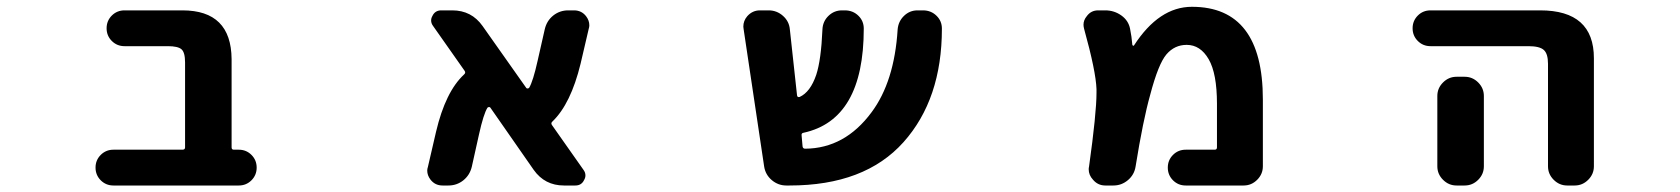

<svg xmlns="http://www.w3.org/2000/svg" viewBox="-20 -577 5040 576"><path d="M535.2 -389.6Q535.2 -419.9 524.4 -429.2Q513.7 -438.5 483.4 -438.5H353.5Q331.1 -438.5 315.4 -454.1Q299.8 -469.7 299.8 -492.2Q299.8 -514.6 315.4 -530.3Q331.1 -545.9 353.5 -545.9H527.3Q673.8 -545.9 674.8 -399.4V-134.8Q674.8 -127.9 681.6 -127.9H696.3Q718.8 -127.9 734.4 -112.3Q750 -96.7 750 -74.2Q750 -51.8 734.4 -36.1Q718.8 -20.5 696.3 -20.5H320.3Q297.9 -20.5 282.2 -36.1Q266.6 -51.8 266.6 -74.2Q266.6 -96.7 282.2 -112.3Q297.9 -127.9 320.3 -127.9H527.3Q535.2 -127.9 535.2 -134.8Z M1730.5 -67.4Q1736.3 -59.6 1736.3 -50.8Q1736.3 -43.9 1732.4 -37.1Q1724.6 -20.5 1706.1 -20.5H1671.9Q1614.3 -20.5 1581.1 -67.4L1451.2 -253.9Q1450.2 -255.9 1447.3 -255.9Q1444.3 -255.9 1442.4 -253.9Q1430.7 -235.4 1417 -173.8L1395.5 -77.1Q1389.6 -51.8 1370.1 -36.1Q1350.6 -20.5 1325.2 -20.5H1307.6Q1285.2 -20.5 1271.5 -38.1Q1261.7 -50.8 1261.7 -65.4Q1261.7 -70.3 1263.7 -76.2L1288.1 -181.6Q1316.4 -301.8 1372.1 -353.5Q1377.9 -358.4 1374 -364.3L1279.3 -499Q1273.4 -506.8 1273.4 -515.6Q1273.4 -522.5 1277.3 -529.3Q1285.2 -545.9 1303.7 -545.9H1336.9Q1394.5 -545.9 1427.7 -499L1558.6 -313.5Q1559.6 -311.5 1562.5 -311.5Q1565.4 -311.5 1567.4 -313.5Q1579.1 -333 1592.8 -394.5L1614.3 -489.3Q1620.1 -514.6 1639.6 -530.3Q1659.2 -545.9 1684.6 -545.9H1702.1Q1724.6 -545.9 1738.3 -528.3Q1748 -515.6 1748 -501Q1748 -496.1 1746.1 -490.2L1721.7 -385.7Q1692.4 -265.6 1637.7 -212.9Q1631.8 -208 1635.7 -202.1Z M2338.9 -20.5Q2314.5 -20.5 2295.4 -36.6Q2276.4 -52.7 2272.5 -77.1L2210.9 -489.3Q2210 -493.2 2210 -497.1Q2210 -514.6 2221.7 -528.3Q2237.3 -545.9 2259.8 -545.9H2286.1Q2310.5 -545.9 2329.1 -529.3Q2347.7 -512.7 2349.6 -488.3L2371.1 -291Q2372.1 -284.2 2378.9 -286.1Q2411.1 -300.8 2428.7 -352.5Q2443.4 -397.5 2447.3 -488.3Q2448.2 -512.7 2465.3 -529.3Q2482.4 -545.9 2505.9 -545.9H2514.6Q2539.1 -545.9 2555.7 -529.3Q2571.3 -513.7 2571.3 -491.2Q2571.3 -217.8 2390.6 -178.7Q2383.8 -177.7 2384.8 -170.9L2387.7 -137.7Q2388.7 -130.9 2395.5 -130.9Q2514.6 -131.8 2594.7 -240.2Q2663.1 -332 2672.9 -488.3Q2674.8 -512.7 2691.9 -529.3Q2709 -545.9 2732.4 -545.9H2749Q2773.4 -545.9 2790 -529.3Q2805.7 -513.7 2805.7 -491.2Q2805.7 -279.3 2690.4 -150.4Q2574.2 -20.5 2348.6 -20.5Z M3377 -442.4Q3377.9 -440.4 3379.4 -439.9Q3380.9 -439.5 3381.8 -440.4Q3457 -556.6 3555.7 -556.6Q3768.6 -556.6 3768.6 -278.3V-78.1Q3768.6 -54.7 3751.5 -37.6Q3734.4 -20.5 3710.9 -20.5H3537.1Q3514.6 -20.5 3499 -36.1Q3483.4 -51.8 3483.4 -74.2Q3483.4 -96.7 3499 -112.3Q3514.6 -127.9 3537.1 -127.9H3624Q3630.9 -127.9 3630.9 -134.8V-265.6Q3630.9 -356.4 3606 -399.4Q3581.1 -442.4 3540 -442.4Q3503.9 -442.4 3479.5 -414.1Q3455.1 -385.7 3430.7 -293Q3409.2 -216.8 3386.7 -77.1Q3382.8 -52.7 3363.8 -36.6Q3344.7 -20.5 3320.3 -20.5H3295.9Q3273.4 -20.5 3258.8 -38.1Q3246.1 -51.8 3246.1 -69.3Q3246.1 -73.2 3247.1 -77.1Q3269.5 -237.3 3269.5 -298.8Q3269.5 -304.7 3269.5 -309.6Q3267.6 -363.3 3232.4 -490.2Q3230.5 -497.1 3230.5 -502.9Q3230.5 -516.6 3240.2 -528.3Q3252.9 -545.9 3274.4 -545.9H3295.9Q3322.3 -545.9 3343.8 -530.8Q3365.2 -515.6 3370.1 -491.2Q3375 -467.8 3377 -442.4Z M4271.5 -438.5Q4249 -438.5 4233.4 -454.1Q4217.8 -469.7 4217.8 -492.2Q4217.8 -514.6 4233.4 -530.3Q4249 -545.9 4271.5 -545.9H4600.6Q4761.7 -545.9 4761.7 -402.3V-78.1Q4761.7 -54.7 4744.6 -37.6Q4727.5 -20.5 4704.1 -20.5H4681.6Q4658.2 -20.5 4641.1 -37.6Q4624 -54.7 4624 -78.1V-385.7Q4624 -416 4611.3 -427.2Q4598.6 -438.5 4565.4 -438.5ZM4374 -346.7Q4397.5 -346.7 4414.6 -329.6Q4431.6 -312.5 4431.6 -289.1V-155.3V-78.1Q4431.6 -54.7 4414.6 -37.6Q4397.5 -20.5 4374 -20.5H4349.6Q4326.2 -20.5 4309.1 -37.6Q4292 -54.7 4292 -78.1V-155.3V-289.1Q4292 -312.5 4309.1 -329.6Q4326.2 -346.7 4349.6 -346.7Z"/></svg>

Font: Gen Jyuu Gothic Monospace Bold
Style: Bold
Weight: 700
Designer: [Source Han Sans]
Ryoko NISHIZUKA  (kana & ideographs); Paul D. Hunt (Latin, Greek & Cyrillic); Wenlong ZHANG  (bopomofo
Version: Version 1.002.20150607